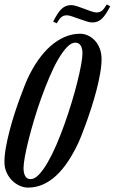

<svg xmlns="http://www.w3.org/2000/svg" viewBox="-40 -833 516 864"><path d="M320.8 -681.2Q338.4 -681.2 355.7 -673.3Q373 -665.5 386.7 -650.9Q400.4 -636.2 408.7 -615Q417 -593.8 417 -566.9Q417 -537.6 410.4 -500.7Q403.8 -463.9 393.6 -424.8Q383.3 -385.7 370.8 -347.2Q358.4 -308.6 346.7 -276.6Q335 -244.6 325.9 -221.7Q316.9 -198.7 313 -190.9Q291.5 -145 266.8 -107.7Q242.2 -70.3 214.1 -43.9Q186 -17.6 154.1 -3.2Q122.1 11.2 85.9 11.2Q68.4 11.2 49.6 3.2Q30.8 -4.9 15.4 -19.8Q0 -34.7 -10 -56.2Q-20 -77.6 -20 -104Q-20 -133.3 -13.4 -170.2Q-6.8 -207 3.4 -246.1Q13.7 -285.2 26.1 -323.5Q38.6 -361.8 50.3 -393.6Q62 -425.3 71 -448Q80.1 -470.7 84 -479Q105.5 -524.9 131.6 -562.3Q157.7 -599.6 187.7 -626Q217.8 -652.3 251.2 -666.7Q284.7 -681.2 320.8 -681.2ZM98.1 -26.9Q115.7 -26.9 135.3 -47.4Q154.8 -67.9 174.6 -102.1Q194.3 -136.2 213.6 -180.9Q232.9 -225.6 250.2 -274.2Q267.6 -322.8 282.5 -372.1Q297.4 -421.4 308.1 -464.4Q318.8 -507.3 325 -541.3Q331.1 -575.2 331.1 -592.8Q331.1 -615.7 322.8 -628.4Q314.5 -641.1 298.8 -641.1Q280.8 -641.1 261.2 -620.6Q241.7 -600.1 221.9 -566.2Q202.1 -532.2 183.1 -487.5Q164.1 -442.9 146.5 -394.3Q128.9 -345.7 114.3 -296.6Q99.6 -247.6 88.9 -204.8Q78.1 -162.1 72 -128.4Q65.9 -94.7 65.9 -77.1Q65.9 -53.7 73.7 -40.3Q81.5 -26.9 98.1 -26.9ZM456.1 -804.7Q446.3 -786.1 437.5 -772.5Q428.7 -758.8 419.4 -749.8Q410.2 -740.7 399.4 -736.3Q388.7 -731.9 375 -731.9Q364.3 -731.9 348.4 -737.1Q332.5 -742.2 316.2 -748Q299.8 -753.9 284.9 -759Q270 -764.2 261.2 -764.2Q245.6 -764.2 235.6 -755.4Q225.6 -746.6 215.3 -728L199.2 -735.8Q209 -754.9 217.8 -768.8Q226.6 -782.7 235.8 -791.7Q245.1 -800.8 255.9 -805.4Q266.6 -810.1 280.3 -810.1Q291 -810.1 306.9 -804.9Q322.8 -799.8 339.1 -793.5Q355.5 -787.1 370.4 -782Q385.3 -776.9 394 -776.9Q409.7 -776.9 419.7 -785.6Q429.7 -794.4 440.4 -813L456.1 -804.7Z"/></svg>

Font: Romanesco
Style: Regular
Weight: 400
Designer: Astigmatic (AOETI)
Foundry: Astigmatic (AOETI)
Version: Version 1.000